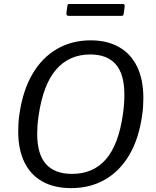

<svg xmlns="http://www.w3.org/2000/svg" viewBox="-20 -960 804 990"><path d="M347 10Q260 10 199.1 -23.8Q138.3 -57.6 106.1 -123.1Q73.9 -188.7 73.9 -282.1Q73.9 -303.4 75.3 -326.1Q76.6 -348.7 80.3 -372Q97.8 -494 147.5 -578.6Q197.2 -663.2 274 -707.6Q350.8 -752 447.4 -752Q533.1 -752 593.9 -717.2Q654.8 -682.4 687 -616.2Q719.2 -550 719.2 -454.2Q719.2 -433.6 717.8 -411.1Q716.4 -388.6 712.7 -364.5Q696 -244.6 646.6 -160.8Q597.1 -77.1 520.8 -33.6Q444.5 10 347 10ZM351.5 -63.4Q460.8 -63.4 526.4 -139Q591.9 -214.6 614 -372.7Q618 -400.2 619.6 -425.1Q621.3 -449.9 621.3 -471.7Q621.3 -577.2 577.1 -628.2Q532.9 -679.2 445.3 -679.2Q336.7 -679.2 269.4 -601.4Q202.1 -523.6 179.1 -363.7Q175.1 -337.9 173.4 -314Q171.8 -290.1 171.8 -269.4Q171.8 -164.7 217 -114Q262.2 -63.4 351.5 -63.4ZM623 -927.8 617.6 -888.1Q616.6 -881.7 614 -879.9Q611.4 -878.1 602.9 -878.1H333.5Q327 -878.1 324.2 -882.3Q321.4 -886.4 322.4 -892.3L327.6 -931.3Q328.8 -936.2 330.3 -937.9Q331.7 -939.5 335 -939.5H614.7Q618.4 -939.5 621.2 -935.5Q624 -931.5 623 -927.8Z"/></svg>

Font: Libre Franklin Thin
Style: Italic
Weight: 100
Italic angle: -8°
Designer: Pablo Impallari, Rodrigo Fuenzalida, Nhung Nguyen
Foundry: Impallari Type
Version: Version 3.000